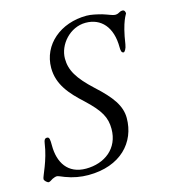

<svg xmlns="http://www.w3.org/2000/svg" viewBox="-117 -747 745 844"><g transform="rotate(-15 255.5 -324.5)"><path d="M182 15C329 15 409 -74 409 -184C409 -240 375 -286 307 -348C239 -411 214 -453 214 -506C214 -570 271 -635 342 -635C412 -635 459 -585 459 -492C459 -477 461 -466 471 -466C475 -466 484 -478 487 -498C502 -601 525 -626 525 -629C525 -634 523 -645 513 -645C506 -645 501 -643 496 -640C491 -637 486 -635 477 -635C467 -635 449 -644 423 -652C400 -658 375 -664 354 -664C236 -664 145 -588 145 -482C145 -406 192 -354 249 -302C313 -242 332 -207 332 -155C332 -66 264 -15 179 -15C96 -15 60 -75 60 -152C60 -179 59 -191 48 -191C38 -191 34 -185 32 -171C21 -92 -14 -31 -14 -19C-14 -11 -1 0 5 0C10 0 17 -5 25 -10C32 -13 39 -16 46 -16C50 -16 62 -11 79 -4C113 9 148 15 182 15Z"/></g></svg>

Font: EB Garamond
Style: Italic
Weight: 400
Italic angle: -17.2°
Designer: Georg Duffner and Octavio Pardo
Foundry: Georg Duffner
Version: Version 1.000;PS 001.000;hotconv 1.0.88;makeotf.lib2.5.64775